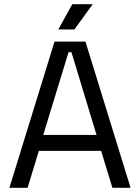

<svg xmlns="http://www.w3.org/2000/svg" viewBox="-20 -899 670 919"><path d="M25 0 241 -700H389L605 0H518L464 -177H166L112 0ZM187 -253H442L322 -649H308ZM259 -758 326 -879H424L336 -758Z"/></svg>

Font: Space Grotesk Light
Style: Regular
Weight: 400
Version: Version 2.000